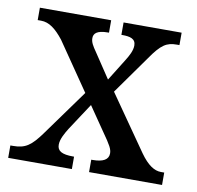

<svg xmlns="http://www.w3.org/2000/svg" viewBox="-65 -603 688 671"><g transform="rotate(10 278.5 -268.0)"><path d="M6 0H232V-44H229C188 -44 172 -54 172 -76C172 -96 185 -118 196 -136L259 -232L318 -146C347 -105 354 -92 354 -77C354 -55 335 -44 298 -44H293V0H552V-44H540C517 -44 493 -59 466 -97L330 -292L426 -427C463 -481 482 -492 518 -492H527V-536H321V-492H324C352 -492 372 -487 372 -463C372 -445 362 -426 348 -404L302 -330L244 -417C230 -437 223 -449 223 -463C223 -479 233 -492 274 -492H277V-536H24V-492H36C65 -492 89 -473 116 -439L232 -270L115 -108C79 -58 59 -44 15 -44H6Z"/></g></svg>

Font: Noto Serif SemiCondensed Medium
Style: Regular
Weight: 500
Width: 4
Designer: Monotype Design Team
Foundry: Monotype Imaging Inc.
Version: Version 2.014